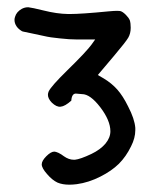

<svg xmlns="http://www.w3.org/2000/svg" viewBox="-20 -920 414 530"><path d="M138.7 -416Q124 -422.9 109.9 -439.5Q95.2 -456.1 95.2 -466.3Q95.2 -476.1 107.9 -488.8Q120.6 -501.5 129.9 -501.5Q133.8 -501.5 141.6 -498Q149.4 -494.1 156.2 -488.8Q169.9 -479 184.1 -479Q185.1 -479 186.5 -479Q201.7 -480.5 232.4 -495.1Q256.8 -506.8 271 -523.4Q284.7 -540 284.7 -557.6Q284.7 -587.4 256.8 -624Q229 -660.2 206.5 -660.2Q202.1 -660.2 190.4 -661.6Q178.2 -662.6 176.8 -642.1Q159.2 -626.5 147.5 -625.5Q136.2 -624 123 -636.7Q112.3 -647.9 112.3 -658.2Q112.3 -662.6 114.3 -667.5Q121.1 -682.1 166 -726.1Q189 -748.5 208.5 -769Q227.5 -789.6 231.9 -795.9Q235.8 -801.3 242.7 -811Q242.7 -811 193.4 -811Q171.9 -811 145.5 -814Q119.1 -816.4 100.6 -820.8Q82.5 -824.7 66.4 -828.1Q50.3 -831.5 45.4 -832.5Q40.5 -833 34.7 -837.9Q28.8 -842.3 25.4 -847.7Q20 -856 20 -865.2Q20 -869.1 21.5 -873.5Q25.4 -887.2 40 -895.5Q48.3 -899.9 56.6 -899.9Q57.6 -899.9 58.6 -899.9Q68.4 -898.9 100.1 -891.1Q136.7 -881.8 168.5 -881.3Q170.4 -881.3 172.4 -881.3Q205.1 -881.3 280.3 -888.7Q295.4 -890.1 303.7 -890.1Q308.6 -890.1 311.5 -889.6Q318.4 -888.2 327.6 -878.9Q335.4 -871.1 338.4 -863.8Q340.8 -856 340.8 -843.3Q340.8 -827.6 334 -815.9Q327.1 -804.2 295.4 -766.6Q280.3 -749 250 -712.9Q255.4 -710 266.1 -703.6Q288.1 -690.4 303.7 -672.9Q319.3 -655.3 333.5 -626.5Q351.6 -591.8 353.5 -566.9Q353.5 -566.9 353.5 -560.5Q353.5 -539.1 341.8 -516.1Q328.1 -487.8 308.1 -467.8Q288.1 -448.2 257.3 -432.6Q224.6 -416 191.9 -411.6Q180.7 -410.2 171.4 -410.2Q152.3 -410.2 138.7 -416Z"/></svg>

Font: Casuwalt
Style: Regular
Weight: 400
Designer: Walter E Stewart
Version: 0.1